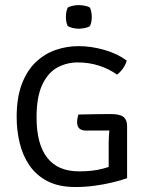

<svg xmlns="http://www.w3.org/2000/svg" viewBox="-20 -740 591 772"><path d="M489.5 -496.5Q485 -479 473.5 -463.5Q462 -448 450.5 -440Q418.5 -463 378.2 -476Q338 -489 292 -489Q248 -489 210.2 -468.2Q172.5 -447.5 149.8 -399Q127 -350.5 127 -268Q127 -160.5 169.8 -105.8Q212.5 -51 298 -51Q353 -51 392.2 -61.5Q431.5 -72 452.5 -80.5L491 -23.5Q464 -14 430.2 -6Q396.5 2 359 7Q321.5 12 283.5 12Q216 12 170.5 -11.8Q125 -35.5 97.8 -76Q70.5 -116.5 58.8 -166.5Q47 -216.5 47 -269Q47 -348 68 -402.8Q89 -457.5 124.8 -491Q160.5 -524.5 204.8 -539.5Q249 -554.5 295.5 -554.5Q347.5 -554.5 400 -539.2Q452.5 -524 489.5 -496.5ZM417 -166Q417 -187 419.8 -216.5Q422.5 -246 430.5 -265L491 -231.5V-23.5L417 -21.5ZM295 -279.5Q327 -280 358.5 -280.8Q390 -281.5 423 -281.5Q463 -281.5 477 -269.5Q491 -257.5 491 -233.5V-218Q451.5 -215.5 406.5 -215.2Q361.5 -215 326 -215Q308.5 -215 299.2 -223.2Q290 -231.5 290 -249.5Q290 -255.5 291.5 -264.2Q293 -273 295 -279.5ZM245 -672Q245 -694.5 252.5 -709.5Q259.5 -714 272.5 -716.8Q285.5 -719.5 297 -719.5Q307.5 -719.5 321.5 -716.8Q335.5 -714 341.5 -709.5Q345 -703 347 -692.2Q349 -681.5 349 -672Q349 -649.5 341.5 -635Q336 -630.5 321.8 -627.5Q307.5 -624.5 297 -624.5Q285.5 -624.5 272.5 -627.5Q259.5 -630.5 252.5 -635Q245 -649.5 245 -672Z"/></svg>

Font: Signika SC
Style: Regular
Weight: 300
Designer: Anna Giedryś
Foundry: Anna Giedryś
Version: Version 2.000